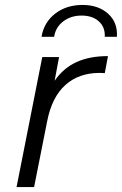

<svg xmlns="http://www.w3.org/2000/svg" viewBox="-20 -757 493 777"><path d="M417 -530 404 -461 384 -462Q299 -462 244.5 -413Q190 -364 171 -267L118 0H47L151 -526H219L201 -430Q236 -481 289 -505.5Q342 -530 417 -530ZM314 -737Q378 -737 417.5 -701.5Q457 -666 453 -608H404Q406 -647 380 -670.5Q354 -694 310 -694Q267 -694 236 -670.5Q205 -647 199 -608H148Q158 -667 203.5 -702Q249 -737 314 -737Z"/></svg>

Font: Montserrat Alternates
Style: Italic
Weight: 400
Italic angle: -11.3°
Designer: Julieta Ulanovsky
Foundry: Julieta Ulanovsky
Version: Version 7.200